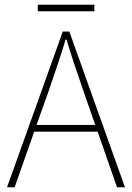

<svg xmlns="http://www.w3.org/2000/svg" viewBox="-20 -794 560 814"><path d="M182.1 -396 134.8 -264.2H383.8L337.9 -396Q284.2 -549.8 262.2 -626H257.8Q235.8 -549.8 182.1 -396ZM9.8 0 246.1 -660.2H273.9L509.8 0H476.1L394 -235.8H125L42 0ZM140.1 -746.1V-773.9H379.9V-746.1Z"/></svg>

Font: Source Sans 3 ExtraLight
Style: Regular
Weight: 200
Designer: Paul D. Hunt
Foundry: Adobe
Version: Version 3.052;hotconv 1.1.0;makeotfexe 2.6.0